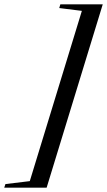

<svg xmlns="http://www.w3.org/2000/svg" viewBox="-120 -752 493 883"><path d="M352.5 -732 94.5 111H-100.5L-95 94.5L17 81L256.5 -702L152.5 -715L157.5 -732Z"/></svg>

Font: Newsreader Display SemiBold
Style: Italic
Weight: 600
Italic angle: -17°
Designer: Hugues Gentile
Foundry: Production Type
Version: Version 1.001